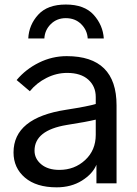

<svg xmlns="http://www.w3.org/2000/svg" viewBox="-20 -801 598 839"><path d="M103.5 -632.8Q106.4 -692.4 147 -736.8Q187.5 -781.2 267.6 -781.2Q348.6 -781.2 389.2 -736.3Q429.7 -691.4 433.6 -632.8H363.3Q361.3 -668.9 335 -695.3Q308.6 -721.7 267.6 -721.7Q228.5 -721.7 202.1 -695.8Q175.8 -669.9 173.8 -632.8ZM130.9 -142.6Q130.9 -107.4 160.2 -83Q189.5 -58.6 239.3 -58.6Q305.7 -58.6 352.1 -101.6Q398.4 -144.5 398.4 -211.9V-278.3Q359.4 -268.6 271.5 -254.9Q130.9 -231.4 130.9 -142.6ZM39.1 -134.8Q39.1 -286.1 268.6 -321.3Q368.2 -336.9 398.4 -346.7V-377Q398.4 -423.8 365.7 -453.1Q333 -482.4 273.4 -482.4Q226.6 -482.4 183.1 -460.4Q139.6 -438.5 110.4 -402.3L52.7 -451.2Q92.8 -499 150.4 -527.3Q208 -555.7 271.5 -555.7Q489.3 -555.7 489.3 -340.8V0H401.4V-81.1Q384.8 -41 337.9 -11.7Q291 17.6 227.5 17.6Q138.7 17.6 88.9 -24.9Q39.1 -67.4 39.1 -134.8Z"/></svg>

Font: Gothic A1 Medium
Style: Regular
Weight: 500
Designer: HanYang I&C Co.,Ltd.
Foundry: HanYang I&C Co.,Ltd.
Version: Version 2.50